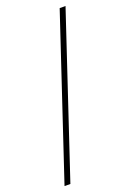

<svg xmlns="http://www.w3.org/2000/svg" viewBox="-152 -721 610 900"><g transform="rotate(-20 153.0 -271.0)"><path d="M6.2 125 270.1 -666.7H299.3L35.4 125Z"/></g></svg>

Font: Afacad Flux Thin
Style: Regular
Weight: 250
Designer: Kristian Moeller
Foundry: Dicotype
Version: Version 1.100